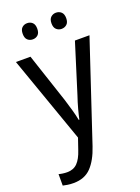

<svg xmlns="http://www.w3.org/2000/svg" viewBox="-177 -801 813 1116"><g transform="rotate(-20 229.5 -243.0)"><path d="M2 -536H92L193 -232Q204 -196 214 -161.5Q224 -127 230 -95H234Q239 -120 249 -157Q259 -194 272 -232L367 -536H457L253 77Q227 155 186.5 197.5Q146 240 77 240Q57 240 41 237.5Q25 235 12 232V161Q22 164 36 166Q50 168 64 168Q103 168 127 143.5Q151 119 167 70L191 0ZM95 -676Q95 -702 108 -714Q121 -726 140 -726Q159 -726 172 -714Q185 -702 185 -676Q185 -650 172 -638Q159 -626 140 -626Q121 -626 108 -638Q95 -650 95 -676ZM273 -676Q273 -702 286.5 -714Q300 -726 318 -726Q337 -726 350.5 -714Q364 -702 364 -676Q364 -650 350.5 -638Q337 -626 318 -626Q300 -626 286.5 -638Q273 -650 273 -676Z"/></g></svg>

Font: Noto Sans Myanmar SemiCondensed
Style: Regular
Weight: 400
Width: 4
Designer: Monotype Design Team
Foundry: Monotype Imaging Inc.
Version: Version 2.107; ttfautohint (v1.8.4.7-5d5b)